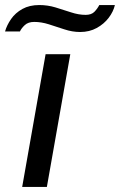

<svg xmlns="http://www.w3.org/2000/svg" viewBox="-57 -742 476 762"><path d="M31 0 124 -527H222L129 0ZM-37 -617Q-30 -642 -13 -666.5Q4 -691 32 -706.5Q60 -722 99 -722Q132 -722 163.5 -712.5Q195 -703 225 -693Q255 -683 283 -683Q306 -683 318 -695.5Q330 -708 337 -722H399Q393 -696 374.5 -671.5Q356 -647 327 -631Q298 -615 261 -615Q230 -615 198.5 -625.5Q167 -636 137 -645.5Q107 -655 79 -655Q55 -655 41.5 -642.5Q28 -630 22 -617Z"/></svg>

Font: Archivo Expanded
Style: Italic
Weight: 400
Width: 7
Italic angle: -10°
Designer: Hector Gatti
Foundry: Omnibus-Type
Version: Version 2.001